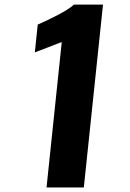

<svg xmlns="http://www.w3.org/2000/svg" viewBox="-20 -830 575 850"><path d="M186 0 253.4 -644 134.3 -598.1 147 -721.2Q185.1 -737.3 235.8 -763.7Q286.6 -790 307.1 -809.6H436L351.1 0Z"/></svg>

Font: Oswald
Style: Bold
Weight: 700
Designer: Vernon Adams
Foundry: Vernon Adams
Version: 3.0; ttfautohint (v0.94.23-7a4d-dirty) -l 8 -r 50 -G 200 -x 